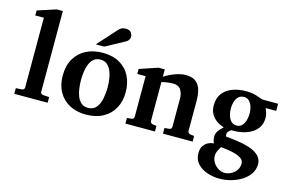

<svg xmlns="http://www.w3.org/2000/svg" viewBox="-105 -940 2098 1382"><g transform="rotate(15 943.5 -249.0)"><path d="M274.4 -19.5H25.9V-61.5L70.3 -64.5Q89.8 -65.9 89.8 -85.4V-603.5H25.9V-640.6L164.1 -685.5H209.5V-85.4Q209.5 -65.9 229.5 -64.5L274.4 -61.5Z M797.9 -236.8Q797.9 -169.4 769.5 -117.9Q741.2 -66.4 688 -37.4Q634.8 -8.3 560.1 -8.3Q491.7 -8.3 439.5 -35.9Q387.2 -63.5 357.9 -115Q328.6 -166.5 328.6 -237.3Q328.6 -311 358.9 -363Q389.2 -415 442.9 -442.4Q496.6 -469.7 565.9 -469.7Q640.6 -469.7 692.4 -439.9Q744.1 -410.2 771 -357.7Q797.9 -305.2 797.9 -236.8ZM663.1 -237.3Q663.1 -266.1 658.9 -297.6Q654.8 -329.1 643.8 -356.4Q632.8 -383.8 613 -400.9Q593.3 -418 562.5 -418Q532.2 -418 512.9 -401.6Q493.7 -385.3 482.9 -358.6Q472.2 -332 468 -301Q463.9 -270 463.9 -241.2Q463.9 -211.9 467.8 -180.2Q471.7 -148.4 482.4 -120.8Q493.2 -93.3 512.7 -76.2Q532.2 -59.1 563.5 -59.1Q604.5 -59.1 626 -86.9Q647.5 -114.7 655.3 -156Q663.1 -197.3 663.1 -237.3ZM731.9 -632.3Q731.9 -623.5 725.6 -611.8Q719.2 -600.1 709.5 -594.7L563.5 -515.1H500.5L623.5 -651.4Q638.7 -668.5 650.4 -674.3Q662.1 -680.2 680.2 -680.2Q709.5 -680.2 720.7 -664.6Q731.9 -648.9 731.9 -632.3Z M1355 -19.5H1133.8V-61.5L1167 -64.5Q1187 -66.4 1187 -85.4V-296.9Q1187 -331.1 1170.2 -358.9Q1153.3 -386.7 1112.8 -386.7Q1085.9 -386.7 1062.5 -382.8Q1039.1 -378.9 1026.9 -375V-85.4Q1026.9 -77.1 1033.2 -71.3Q1039.6 -65.4 1047.4 -64.5L1074.2 -61.5V-19.5H854V-61.5L886.2 -64.5Q906.2 -66.4 906.2 -85.4V-386.7H844.2V-423.8L980 -469.7H1026.9V-414.6Q1044.4 -426.8 1070.6 -439.5Q1096.7 -452.1 1126.5 -460.9Q1156.2 -469.7 1184.1 -469.7Q1236.3 -469.7 1262.5 -446.8Q1288.6 -423.8 1297.6 -387.9Q1306.6 -352.1 1306.6 -313V-85.4Q1306.6 -77.1 1313 -71.3Q1319.3 -65.4 1327.6 -64.5L1355 -61.5Z M1878.9 -388.7H1799.8Q1807.1 -373.5 1812.5 -356.9Q1817.9 -340.3 1817.9 -320.3Q1817.9 -277.8 1799.1 -249Q1780.3 -220.2 1750.2 -202.9Q1720.2 -185.5 1685.8 -178Q1651.4 -170.4 1619.6 -170.4Q1615.2 -170.4 1610.8 -170.4Q1606.4 -170.4 1602.5 -170.9Q1590.3 -162.6 1582.5 -153.8Q1574.7 -145 1574.7 -133.3Q1574.7 -127 1578.6 -116.7Q1726.6 -104.5 1789.3 -72.3Q1852.1 -40 1852.1 16.6Q1852.1 55.7 1831.1 87.4Q1810.1 119.1 1774.9 141.6Q1739.7 164.1 1696.5 176.3Q1653.3 188.5 1609.4 188.5Q1562 188.5 1517.8 173.6Q1473.6 158.7 1445.1 127.9Q1416.5 97.2 1416.5 48.8Q1416.5 13.7 1431.9 -7.1Q1447.3 -27.8 1467.3 -36.9Q1487.3 -45.9 1501 -45.9Q1504.9 -45.9 1506.3 -45.4Q1500.5 -57.6 1497.8 -71Q1495.1 -84.5 1495.1 -93.3Q1495.1 -116.2 1507.3 -135.3Q1519.5 -154.3 1544.9 -176.8Q1533.2 -179.7 1514.6 -188Q1496.1 -196.3 1477.8 -212.2Q1459.5 -228 1446.8 -252.4Q1434.1 -276.9 1434.1 -312Q1434.1 -366.2 1460.9 -401.1Q1487.8 -436 1533.2 -452.9Q1578.6 -469.7 1633.3 -469.7Q1675.8 -469.7 1709.7 -459.5Q1743.7 -449.2 1762.2 -441.9H1878.9ZM1699.2 -321.8Q1699.2 -346.7 1691.7 -370.6Q1684.1 -394.5 1668.9 -410.2Q1653.8 -425.8 1631.3 -425.8Q1604.5 -425.8 1588.6 -410.4Q1572.8 -395 1565.7 -370.8Q1558.6 -346.7 1558.6 -320.8Q1558.6 -294.4 1566.2 -269.5Q1573.7 -244.6 1589.4 -228.8Q1605 -212.9 1629.9 -212.9Q1654.3 -212.9 1669.7 -229Q1685.1 -245.1 1692.1 -270.3Q1699.2 -295.4 1699.2 -321.8ZM1736.3 42.5Q1736.3 20.5 1718 6.6Q1699.7 -7.3 1672.1 -15.4Q1644.5 -23.4 1615 -27.8Q1585.4 -32.2 1563 -34.2Q1551.3 -16.1 1543.2 1.2Q1535.2 18.6 1535.2 36.1Q1535.2 64.9 1550 88.1Q1564.9 111.3 1587.9 125Q1610.8 138.7 1634.3 138.7Q1658.2 138.7 1681.6 126.7Q1705.1 114.7 1720.7 93.3Q1736.3 71.8 1736.3 42.5Z"/></g></svg>

Font: Annapurna SIL
Style: Bold
Weight: 700
Designer: Peter Martin, Annie Olsen
Foundry: SIL International
Version: Version 2.000